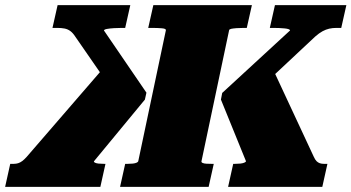

<svg xmlns="http://www.w3.org/2000/svg" viewBox="-72 -730 1373 750"><path d="M397 0 417 -90H427Q438 -90 447 -91Q456 -92 461.5 -94.5Q467 -97 468 -100L576 -612Q577 -618 560.5 -619.5Q544 -621 518 -621H507L527 -710H912L892 -621H881Q865 -621 852 -620Q839 -619 831.5 -617.5Q824 -616 823 -612L715 -100Q714 -96 719.5 -93.5Q725 -91 734.5 -90.5Q744 -90 754 -90H763L743 0ZM819 0 839 -90H846Q857 -90 866.5 -91Q876 -92 882 -94.5Q888 -97 889 -100L791 -341L796 -367L1061 -611Q1061 -614 1055.5 -616Q1050 -618 1040 -619Q1030 -620 1018.5 -620.5Q1007 -621 995 -621H982L1002 -710H1281L1261 -621H1243Q1227 -621 1214 -618Q1201 -615 1188 -608Q1175 -601 1159 -587L907 -351L982 -486L1154 -117Q1159 -106 1164.5 -100.5Q1170 -95 1177 -92.5Q1184 -90 1193 -90H1207L1187 0ZM320 0H-52L-32 -90H-18Q-9 -90 -1 -92.5Q7 -95 15 -101Q23 -107 32 -117L351 -486L379 -360L222 -587Q213 -601 203 -608.5Q193 -616 180.5 -618.5Q168 -621 151 -621H133L153 -710H437L417 -621H404Q389 -621 373 -620Q357 -619 346 -617Q335 -615 334 -611L500 -368L494 -341L295 -100Q294 -97 299 -94.5Q304 -92 313 -91Q322 -90 334 -90H340Z"/></svg>

Font: Roboto Serif Black
Style: Italic
Weight: 900
Italic angle: -10°
Version: Version 1.008